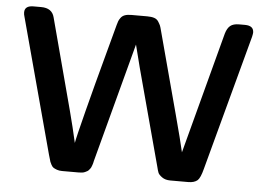

<svg xmlns="http://www.w3.org/2000/svg" viewBox="-50 -760 1139 825"><g transform="rotate(5 519.5 -347.0)"><path d="M24 -665Q24 -694 62 -694Q62 -694 95 -694Q142 -694 152 -655L257 -260Q275 -192 290 -125Q294 -149 324 -266Q354 -383 389 -512Q424 -641 425 -646Q428 -656 430 -662Q432 -668 438.5 -677Q445 -686 456 -690Q467 -694 484 -694H553Q571 -694 583 -690Q595 -686 601.5 -675.5Q608 -665 610.5 -659Q613 -653 617 -637L712 -282Q740 -178 752 -125L891 -649Q898 -673 911 -683.5Q924 -694 949 -694H974Q1012 -694 1012 -664Q1012 -660 1009 -646L852 -62Q842 -23 830 -12Q816 0 790 0H713Q691 0 677 -10Q663 -20 659.5 -28.5Q656 -37 652 -54L560 -396Q557 -406 540 -470.5Q523 -535 515 -569L378 -54Q378 -53 376.5 -47Q375 -41 374 -38.5Q373 -36 371 -30.5Q369 -25 367 -22.5Q365 -20 361.5 -15.5Q358 -11 354 -9Q350 -7 345 -4.5Q340 -2 333 -1Q326 0 318 0H246Q233 0 223.5 -3.5Q214 -7 208.5 -10.5Q203 -14 198.5 -22.5Q194 -31 192.5 -35Q191 -39 188 -50.5Q185 -62 184 -64L27 -647Q24 -656 24 -665Z"/></g></svg>

Font: CMU Sans Serif
Style: Bold
Weight: 700
Version: Version 0.7.0